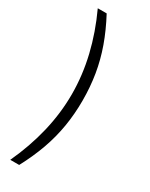

<svg xmlns="http://www.w3.org/2000/svg" viewBox="-228 -748 757 971"><g transform="rotate(30 150.0 -262.5)"><path d="M81 180H29Q80 70 106.5 -41Q133 -152 133 -262Q133 -373 106.5 -484Q80 -595 29 -705H81Q121 -630 146.5 -558.5Q172 -487 184 -414Q196 -341 196 -262Q196 -184 184 -111Q172 -38 146.5 33.5Q121 105 81 180Z"/></g></svg>

Font: Mulish ExtraLight Light
Style: Regular
Weight: 300
Version: Version 3.603